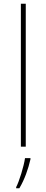

<svg xmlns="http://www.w3.org/2000/svg" viewBox="-20 -780 247 1021"><path d="M117 0V-760H91V0ZM142 67V61H113C107 104 82 185 66 215V221H83C111 174 130 119 142 67Z"/></svg>

Font: Noto Sans Meetei Mayek Thin
Style: Regular
Weight: 100
Designer: Monotype Design Team and Neelakash Kshetrimayum
Foundry: Monotype Imaging Inc.
Version: Version 2.002